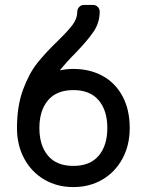

<svg xmlns="http://www.w3.org/2000/svg" viewBox="-20 -750 594 780"><path d="M278 -470Q345 -470 397 -441.5Q449 -413 478 -358.5Q507 -304 507 -230Q507 -160 477.5 -105.5Q448 -51 396 -20.5Q344 10 278 10Q212 10 160 -20.5Q108 -51 78.5 -105.5Q49 -160 49 -230Q49 -319 73.5 -385.5Q98 -452 132 -494.5Q166 -537 216 -585Q257 -625 275.5 -650Q294 -675 294 -703Q294 -714 302 -722Q310 -730 321 -730H358Q369 -730 377 -722Q385 -714 385 -703Q385 -659 361.5 -623.5Q338 -588 288 -536Q252 -500 223 -464Q249 -470 278 -470ZM278 -76Q346 -76 381 -117.5Q416 -159 416 -230Q416 -301 381 -342.5Q346 -384 278 -384Q210 -384 175 -342.5Q140 -301 140 -230Q140 -159 175 -117.5Q210 -76 278 -76Z"/></svg>

Font: Hezaedrus
Style: Regular
Weight: 400
Designer: Hubert & Fischer
Foundry: Hubert & Fischer
Version: Version 1.10;September 3, 2019;FontCreator 11.5.0.2425 64-bi